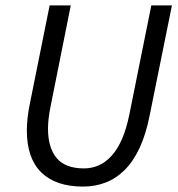

<svg xmlns="http://www.w3.org/2000/svg" viewBox="-20 -676 656 708"><path d="M89 -288 163 -656H241L166 -281Q157 -236 157 -202Q157 -131 189 -93Q221 -55 290 -55Q318 -55 343.5 -66Q369 -77 391 -101Q413 -125 429.5 -162.5Q446 -200 457 -254L538 -656H614L532 -251Q518 -180 494.5 -130Q471 -80 439 -48.5Q407 -17 368.5 -2.5Q330 12 286 12Q186 12 132.5 -40Q79 -92 79 -195Q79 -216 81.5 -239.5Q84 -263 89 -288Z"/></svg>

Font: TypoPRO Source Sans Pro
Style: Italic
Weight: 400
Italic angle: -11°
Designer: Paul D. Hunt
Foundry: Adobe Systems Incorporated
Version: Version 1.075;PS 2.000;hotconv 1.0.86;makeotf.lib2.5.63406